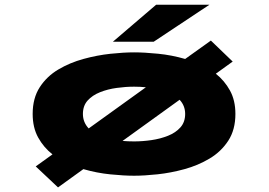

<svg xmlns="http://www.w3.org/2000/svg" viewBox="-20 -734 1140 814"><path d="M131.5 -28.5 202.5 -79.5Q165 -109 141.8 -151Q118.5 -193 118.5 -251Q118.5 -318 148.5 -364.2Q178.5 -410.5 227.5 -439.5Q276.5 -468.5 334.2 -484.2Q392 -500 448.2 -506Q504.5 -512 548.5 -512Q592.5 -512 650.2 -506.2Q708 -500.5 765 -484L874 -562L966.5 -473L895 -421.5Q932 -392 955 -350.2Q978 -308.5 978 -251Q978 -184 947.8 -137.5Q917.5 -91 868.5 -61.8Q819.5 -32.5 761.8 -16.8Q704 -1 648 5Q592 11 548.5 11Q505 11 447.8 5.2Q390.5 -0.5 333.5 -17L226 60.5ZM331.5 -251Q331.5 -215.5 356 -189.5L598.5 -364Q574.5 -366.5 548.5 -366.5Q512.5 -366.5 474.5 -361.2Q436.5 -356 404 -343Q371.5 -330 351.5 -307.8Q331.5 -285.5 331.5 -251ZM548.5 -134.5Q584.5 -134.5 622.2 -140Q660 -145.5 692.5 -158.5Q725 -171.5 745 -194Q765 -216.5 765 -251Q765 -286 741.5 -311L499.5 -136.5Q523.5 -134.5 548.5 -134.5ZM631.5 -557H458.5L642 -714H868Z"/></svg>

Font: Trispace Expanded ExtraBold
Style: Regular
Weight: 800
Width: 7
Designer: Tyler Finck
Foundry: Etcetera Type Company
Version: Version 1.210; ttfautohint (v1.8.3)